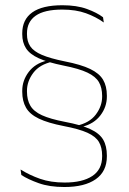

<svg xmlns="http://www.w3.org/2000/svg" viewBox="-20 -668 505 751"><path d="M278.5 -176Q330 -187 354.8 -220Q379.5 -253 379.5 -290V-293Q379.5 -324.5 367 -346.5Q354.5 -368.5 322 -384Q289.5 -399.5 228.5 -411.5Q167 -424 131.8 -440Q96.5 -456 81.8 -479Q67 -502 67 -534V-537.5Q67 -591.5 106.2 -619.5Q145.5 -647.5 224 -647.5Q280 -647.5 319.8 -633Q359.5 -618.5 383 -600.5L386 -580Q355.5 -602 316.2 -616.2Q277 -630.5 223.5 -630.5Q153.5 -630.5 119.5 -606.5Q85.5 -582.5 85.5 -537.5V-534Q85.5 -505.5 98.8 -486.2Q112 -467 144.2 -453.2Q176.5 -439.5 233 -428Q297 -415.5 332.8 -398.2Q368.5 -381 383.2 -356Q398 -331 398 -294V-290Q398 -250 372.8 -216.8Q347.5 -183.5 301 -172V-163ZM186 -427Q135 -416 110.2 -383Q85.5 -350 85.5 -313V-310Q85.5 -277 98.8 -254.5Q112 -232 144.2 -217.2Q176.5 -202.5 233.5 -191.5Q297.5 -179.5 333.2 -163Q369 -146.5 383.5 -121.8Q398 -97 398 -59.5V-56.5Q398 2.5 354.5 33Q311 63.5 232 63.5Q173.5 63.5 131.5 48.5Q89.5 33.5 63.5 16.5L60.5 -5Q95.5 17 137 31.5Q178.5 46 233 46Q302.5 46 341 20.5Q379.5 -5 379.5 -56.5V-59.5Q379.5 -91 367 -112.5Q354.5 -134 322 -148.8Q289.5 -163.5 229 -175Q167.5 -187 132 -204Q96.5 -221 81.8 -246.8Q67 -272.5 67 -309V-313Q67 -353 92.2 -386.5Q117.5 -420 163.5 -431V-438.5Z"/></svg>

Font: Anek Tamil Thin
Style: Regular
Weight: 250
Designer: Aadarsh Rajan (Tamil), Yesha Goshar (Latin)
Foundry: Ek Type
Version: Version 1.003